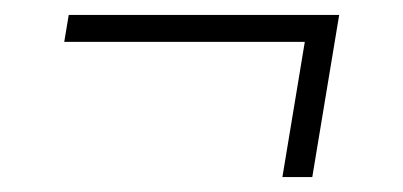

<svg xmlns="http://www.w3.org/2000/svg" viewBox="-20 -378 540 257"><path d="M358 -141 388 -322H66L72 -358H434L398 -141Z"/></svg>

Font: Iosevka Term Curly Extralight
Style: Italic
Weight: 200
Italic angle: -9°
Designer: Belleve Invis
Foundry: Belleve Invis
Version: Version 32.3.0